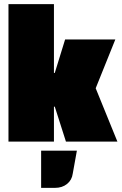

<svg xmlns="http://www.w3.org/2000/svg" viewBox="-20 -685 588 929"><path d="M241 -169V0H21V-665H241V-332H245L295 -494H538L443 -258L548 0H299L245 -169ZM352 44 332 155Q328 186 304.5 205Q281 224 246 224H179V44Z"/></svg>

Font: Blinker Black
Style: Regular
Weight: 900
Designer: Juergen Huber
Foundry: supertype
Version: Version 1.017;hotconv 1.0.117;makeotfexe 2.5.65602